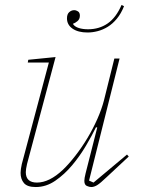

<svg xmlns="http://www.w3.org/2000/svg" viewBox="-20 -742 567 774"><path d="M124 12Q90 12 76.5 -4Q63 -20 63 -45Q63 -59 68 -81L177 -490H92L94 -501L204 -512L89 -81Q84 -59 84 -48Q84 -6 129 -6Q179 -6 234 -58Q258 -81 284 -114.5Q310 -148 332.5 -185.5Q355 -223 372.5 -262.5Q390 -302 399 -337L441 -506H462L339 -14L357 -6L492 -119L499 -111L410 -28Q384 -3 371.5 4.5Q359 12 348 12Q340 12 330 7.5Q320 3 320 -13Q320 -23 325 -43L372 -228L367 -229Q351 -196 326.5 -154.5Q302 -113 271 -76Q240 -39 203 -13.5Q166 12 124 12ZM333 -611Q295 -611 272.5 -626.5Q250 -642 250 -668Q250 -685 259 -693Q268 -701 279 -701Q287 -701 294.5 -696Q302 -691 302 -679Q302 -665 292.5 -657Q283 -649 275 -647V-644Q282 -634 298 -629Q314 -624 335 -624Q380 -624 414 -647.5Q448 -671 470 -722L480 -717Q468 -687 451 -666.5Q434 -646 414.5 -634Q395 -622 374 -616.5Q353 -611 333 -611Z"/></svg>

Font: IBM Plex Serif Thin
Style: Italic
Weight: 100
Italic angle: -14°
Designer: Mike Abbink, Paul van der Laan, Pieter van Rosmalen
Foundry: Bold Monday
Version: Version 3.001